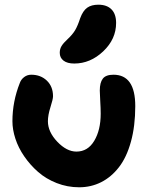

<svg xmlns="http://www.w3.org/2000/svg" viewBox="-20 -836 659 822"><path d="M297.9 -564Q268.1 -564 252 -576.4Q235.8 -588.9 235.8 -609.9Q235.8 -626.5 243.7 -639.2Q251.5 -651.9 269 -668Q290.5 -688 301.8 -707Q313 -726.1 323.2 -757.8Q335 -790 353.3 -803Q371.6 -815.9 400.9 -815.9Q437.5 -815.9 457.3 -795.9Q477.1 -775.9 477.1 -737.8Q477.1 -668.5 421.9 -616.2Q366.7 -564 297.9 -564ZM318.8 -34.2Q268.6 -34.2 222.7 -52.2Q176.8 -70.3 143.1 -99.9Q109.4 -129.4 84 -166.3Q58.6 -203.1 45.9 -242.2Q33.2 -281.2 33.2 -316.9Q33.2 -401.4 64.9 -481Q70.3 -496.1 83.5 -506.1Q96.7 -516.1 113.8 -516.1Q154.3 -516.1 180.7 -490.7Q207 -465.3 207 -423.8Q207 -411.6 196 -377.2Q185.1 -342.8 185.1 -316.9Q185.1 -271.5 225.3 -229.2Q265.6 -187 307.1 -187Q356 -187 383.5 -233.2Q411.1 -279.3 411.1 -349.1Q411.1 -372.1 409.2 -402.8Q407.2 -433.6 407.2 -448.2Q407.2 -482.4 420.2 -499.3Q433.1 -516.1 465.8 -516.1Q559.1 -516.1 559.1 -381.8Q559.1 -296.4 540.5 -229.2Q522 -162.1 489 -119.9Q456.1 -77.6 412.8 -55.9Q369.6 -34.2 318.8 -34.2Z"/></svg>

Font: Shantell Sans Irregular Bouncy
Style: Bold
Weight: 700
Designer: Stephen Nixon, Anya Danilova, Shantell Martin
Foundry: Arrow Type
Version: Version 1.006;[9816181b4]